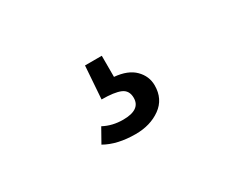

<svg xmlns="http://www.w3.org/2000/svg" viewBox="-51 -176 701 575"><g transform="rotate(-30 300.0 111.0)"><path d="M340 141Q340 115 319 106Q298 97 254 97L262 -16H320V57Q366 61 389.5 84.5Q413 108 413 140Q413 187 377.5 212.5Q342 238 291 238Q228 238 186 214L213 166Q243 182 280 182Q340 182 340 141Z"/></g></svg>

Font: Fira Mono
Style: Regular
Weight: 400
Designer: Carrois Corporate & Edenspiekermann AG
Foundry: Carrois Corporate GbR & Edenspiekermann AG
Version: Version 3.206;PS 003.206;hotconv 1.0.70;makeotf.lib2.5.58329